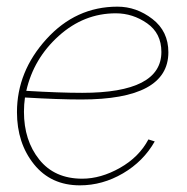

<svg xmlns="http://www.w3.org/2000/svg" viewBox="-20 -547 561 577"><path d="M224 -248Q156 -248 55 -254Q52 -233 52 -211Q52 -125 98 -67.5Q144 -10 227 -10Q283 -10 340.5 -42.5Q398 -75 426 -128L445 -122Q411 -62 349.5 -26Q288 10 220 10Q133 10 82 -53.5Q31 -117 31 -210Q31 -332 119.5 -429.5Q208 -527 333 -527Q390 -527 438 -490Q486 -453 486 -390Q486 -248 224 -248ZM328 -507Q232 -507 156.5 -439Q81 -371 59 -274Q159 -268 227 -268Q465 -268 465 -391Q465 -447 422 -477Q379 -507 328 -507Z"/></svg>

Font: Raleway-v4020 Thin
Style: Italic
Weight: 250
Italic angle: -12°
Designer: Matt McInerney, Pablo Impallari, Rodrigo Fuenzalida
Foundry: Matt McInerney, Pablo Impallari, Rodrigo Fuenzalida
Version: Version 4.020;PS 004.020;hotconv 1.0.88;makeotf.lib2.5.64775